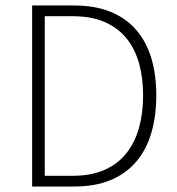

<svg xmlns="http://www.w3.org/2000/svg" viewBox="-20 -679 644 699"><path d="M97 0V-659H250Q326 -659 382.5 -636Q439 -613 476 -570Q513 -527 531 -467Q549 -407 549 -332Q549 -257 531 -195.5Q513 -134 476 -90.5Q439 -47 383 -23.5Q327 0 251 0ZM143 -39H245Q312 -39 360.5 -60.5Q409 -82 440 -121Q471 -160 486 -213.5Q501 -267 501 -332Q501 -396 486 -449Q471 -502 440 -540Q409 -578 360.5 -599Q312 -620 245 -620H143Z"/></svg>

Font: CV Source Sans Light
Style: Regular
Weight: 300
Designer: Paul D. Hunt
Foundry: Adobe Systems Incorporated
Version: Version 3.001